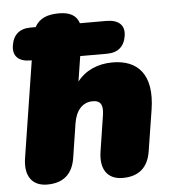

<svg xmlns="http://www.w3.org/2000/svg" viewBox="-52 -763 742 821"><g transform="rotate(-5 319.0 -352.5)"><path d="M118 10C187 10 227 -25 238 -93L261 -241C270 -297 300 -328 342 -328C378 -328 387 -306 381 -266L357 -111C345 -35 377 10 442 10C511 10 551 -25 562 -93L590 -270C614 -422 547 -486 441 -486C377 -486 324 -462 289 -417L306 -525H421C468 -525 496 -549 503 -595C510 -640 483 -665 430 -665H317C306 -700 276 -715 232 -715C182 -715 147 -702 127 -665H105C58 -665 30 -641 23 -595C16 -550 42 -525 92 -525H98L33 -111C21 -35 53 10 118 10Z"/></g></svg>

Font: SN Pro Black
Style: Italic
Weight: 900
Italic angle: -9°
Designer: Tobias Whetton
Foundry: Supernotes
Version: Version 1.001;Glyphs 3.2 (3249)